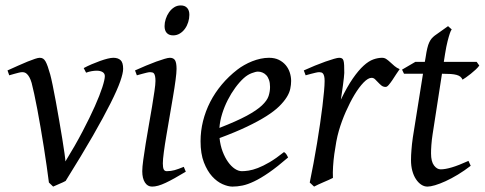

<svg xmlns="http://www.w3.org/2000/svg" viewBox="-20 -671 1795 711"><path d="M436 -416Q436 -400.4 425.3 -369.6Q414.6 -338.9 389.6 -289.1Q364.7 -239.3 324 -168.2Q283.2 -97.2 223.1 -1Q218.8 1.5 212.9 4.2Q207 6.8 200.7 9.5Q194.3 12.2 188 15.1Q181.6 18.1 176.8 20L161.1 4.9Q157.7 -22.5 152.8 -56.4Q147.9 -90.3 142.3 -126.2Q136.7 -162.1 130.4 -198.2Q124 -234.4 118.2 -266.1Q112.3 -297.9 106.7 -323.2Q101.1 -348.6 97.2 -363.8Q93.3 -377 88.9 -384.8Q84.5 -392.6 79.8 -397Q75.2 -401.4 70.8 -402.6Q66.4 -403.8 62 -403.8Q57.6 -403.8 49.6 -401.9Q41.5 -399.9 33.7 -397.7Q25.9 -395.5 20 -393.8Q14.2 -392.1 14.2 -392.1L7.8 -410.2Q28.3 -419.4 47.4 -428Q66.4 -436.5 82 -442.9Q97.7 -449.2 109.4 -453.1Q121.1 -457 127 -457Q134.3 -457 139.4 -453.9Q144.5 -450.7 148.7 -443.4Q152.8 -436 157 -424.1Q161.1 -412.1 166 -395Q169.4 -382.8 175 -355.7Q180.7 -328.6 186.8 -294.9Q192.9 -261.2 199.2 -224.9Q205.6 -188.5 210.7 -156.7Q215.8 -125 219 -102.3Q222.2 -79.6 222.2 -73.2Q258.3 -131.8 285.6 -184.1Q313 -236.3 331.3 -277.6Q349.6 -318.8 358.9 -347.7Q368.2 -376.5 368.2 -389.2Q368.2 -398.9 359.9 -404.1Q351.6 -409.2 337.9 -409.2Q329.6 -409.2 319.6 -407.5Q309.6 -405.8 298.8 -401.9L290 -418.9Q303.7 -426.3 319.6 -433.1Q335.4 -439.9 350.6 -445.3Q365.7 -450.7 378.7 -453.9Q391.6 -457 399.9 -457Q417 -457 426.5 -448.2Q436 -439.5 436 -416Z M681.2 -616.2Q681.2 -602.5 677 -589.1Q672.9 -575.7 665 -564.7Q657.2 -553.7 646 -546.9Q634.8 -540 621.1 -540Q606 -540 597.7 -548.8Q589.4 -557.6 589.4 -574.2Q589.4 -587.4 593.8 -600.8Q598.1 -614.3 606 -625.5Q613.8 -636.7 624.8 -643.8Q635.7 -650.9 649.4 -650.9Q664.6 -650.9 672.9 -641.8Q681.2 -632.8 681.2 -616.2ZM668 -35.2Q645 -21.5 626.7 -11.2Q608.4 -1 593.3 6.1Q578.1 13.2 565.9 16.6Q553.7 20 543 20Q526.4 20 516.6 4.6Q506.8 -10.7 506.8 -37.1Q506.8 -51.8 510.5 -78.9Q514.2 -106 519.5 -138.9Q524.9 -171.9 531.2 -207.8Q537.6 -243.7 543 -276.1Q548.3 -308.6 552 -333.7Q555.7 -358.9 555.7 -371.1Q555.7 -382.3 554.2 -388.9Q552.7 -395.5 550.3 -398.7Q547.9 -401.9 543.9 -402.8Q540 -403.8 535.6 -403.8Q531.7 -403.8 523.4 -401.9Q515.1 -399.9 507.1 -397.7Q499 -395.5 492.9 -393.8Q486.8 -392.1 486.8 -392.1L480 -410.2Q500.5 -419.4 520.8 -428Q541 -436.5 558.6 -442.9Q576.2 -449.2 589.4 -453.1Q602.5 -457 608.9 -457Q622.6 -457 628.2 -447.8Q633.8 -438.5 633.8 -416Q633.8 -401.9 630.1 -374.3Q626.5 -346.7 620.6 -312.5Q614.7 -278.3 608.4 -241Q602.1 -203.6 596.2 -169.4Q590.3 -135.3 586.7 -107.7Q583 -80.1 583 -65.9Q583 -50.8 586.2 -43.9Q589.4 -37.1 597.7 -37.1Q612.8 -37.1 626.7 -41Q640.6 -44.9 660.6 -53.2L668 -35.2Z M882.8 -381.8Q866.7 -367.2 851.3 -346.2Q835.9 -325.2 823.5 -300.8Q811 -276.4 802.7 -249.8Q794.4 -223.1 792.5 -197.3Q856.4 -222.2 893.8 -242.4Q931.2 -262.7 950.2 -280.8Q969.2 -298.8 974.6 -315.4Q980 -332 980 -349.1Q980 -364.3 976.1 -375.2Q972.2 -386.2 965.8 -392.8Q959.5 -399.4 951.4 -402.6Q943.4 -405.8 935.1 -405.8Q927.2 -405.8 912.1 -400.1Q897 -394.5 882.8 -381.8ZM1058.1 -371.1Q1058.1 -357.4 1054.9 -342.3Q1051.8 -327.1 1041.7 -311Q1031.7 -294.9 1013.9 -277.3Q996.1 -259.8 966.6 -241Q937 -222.2 894.5 -201.9Q852.1 -181.6 793 -159.7Q795.9 -132.3 804.4 -109.9Q813 -87.4 824.5 -71.3Q835.9 -55.2 849.4 -46.1Q862.8 -37.1 876 -37.1Q886.2 -37.1 900.9 -39.3Q915.5 -41.5 934.8 -48.8Q954.1 -56.2 978.3 -70.3Q1002.4 -84.5 1031.7 -107.9Q1037.1 -105 1041.3 -98.4Q1045.4 -91.8 1046.9 -87.9Q1006.8 -53.2 976.1 -32Q945.3 -10.7 921.1 0.7Q897 12.2 877.7 16.1Q858.4 20 840.8 20Q824.7 20 804.2 11Q783.7 2 765.6 -17.8Q747.6 -37.6 735.1 -69.6Q722.7 -101.6 722.7 -147.9Q722.7 -186 731.9 -222.9Q741.2 -259.8 758.5 -293.7Q775.9 -327.6 801.3 -357.9Q826.7 -388.2 858.9 -413.1Q870.1 -421.9 884.3 -429.9Q898.4 -438 913.8 -444.1Q929.2 -450.2 945.1 -453.6Q960.9 -457 976.1 -457Q997.1 -457 1012.5 -449.5Q1027.8 -441.9 1038.1 -429.7Q1048.3 -417.5 1053.2 -402.1Q1058.1 -386.7 1058.1 -371.1Z M1460 -415Q1454.1 -407.2 1447 -396Q1439.9 -384.8 1432.9 -374.3Q1425.8 -363.8 1419.4 -356.4Q1413.1 -349.1 1408.2 -349.1Q1398.9 -349.1 1392.3 -354.5Q1385.7 -359.9 1380.1 -366Q1374.5 -372.1 1368.9 -377.4Q1363.3 -382.8 1356 -382.8Q1343.3 -382.8 1326.4 -365.5Q1309.6 -348.1 1292.7 -320.1Q1275.9 -292 1260.5 -257.1Q1245.1 -222.2 1234.9 -187Q1229.5 -168.5 1225.3 -146.2Q1221.2 -124 1218 -100.6Q1214.8 -77.1 1213.4 -54.4Q1211.9 -31.7 1212.9 -12.2Q1206.5 -8.8 1197 -4.6Q1187.5 -0.5 1177.5 3.9Q1167.5 8.3 1158.2 12.5Q1148.9 16.6 1143.1 20L1127 4.9Q1134.3 -29.8 1141.1 -66.9Q1147.9 -104 1154.1 -140.9Q1160.2 -177.7 1165.3 -212.9Q1170.4 -248 1174.1 -278.3Q1177.7 -308.6 1179.9 -332.5Q1182.1 -356.4 1182.1 -371.1Q1182.1 -382.3 1180.4 -388.9Q1178.7 -395.5 1176 -398.7Q1173.3 -401.9 1169.7 -402.8Q1166 -403.8 1162.1 -403.8Q1157.7 -403.8 1149.2 -401.9Q1140.6 -399.9 1132.3 -397.7Q1124 -395.5 1117.9 -393.8Q1111.8 -392.1 1111.8 -392.1L1105 -410.2Q1125.5 -419.4 1146.2 -428Q1167 -436.5 1185.1 -442.9Q1203.1 -449.2 1216.6 -453.1Q1230 -457 1235.8 -457Q1242.7 -457 1246.6 -454.6Q1250.5 -452.1 1252.2 -446Q1253.9 -439.9 1254.4 -429Q1254.9 -418 1254.9 -400.9Q1254.9 -395.5 1253.4 -382.8Q1252 -370.1 1250 -355.2Q1248 -340.3 1245.8 -325.7Q1243.7 -311 1242.2 -301.8Q1265.6 -350.1 1286.6 -380.4Q1307.6 -410.6 1326.4 -427.7Q1345.2 -444.8 1362.3 -450.9Q1379.4 -457 1395 -457Q1403.8 -457 1410.9 -452.1Q1418 -447.3 1425.3 -440.4Q1432.6 -433.6 1440.9 -426.5Q1449.2 -419.4 1460 -415Z M1723.1 -57.1Q1699.2 -38.6 1675.3 -24.2Q1651.4 -9.8 1629.9 0Q1608.4 9.8 1591.1 14.9Q1573.7 20 1563 20Q1550.8 20 1539.8 12.7Q1528.8 5.4 1520.3 -7.6Q1511.7 -20.5 1506.8 -38.6Q1502 -56.6 1502 -78.1Q1502 -87.4 1502.4 -96.7Q1502.9 -106 1503.7 -116Q1504.4 -126 1505.6 -137.2Q1506.8 -148.4 1508.8 -162.1L1546.4 -397.9H1476.1L1468.8 -413.1L1518.1 -441.9H1553.2L1556.2 -459Q1559.1 -479 1562.3 -492.2Q1565.4 -505.4 1569.6 -514.2Q1573.7 -522.9 1578.6 -528.6Q1583.5 -534.2 1589.8 -539.1L1639.2 -574.2L1652.8 -562Q1652.8 -562 1650.9 -559.1Q1648.9 -556.2 1645.5 -546.4Q1642.1 -536.6 1637.5 -518.6Q1632.8 -500.5 1627.9 -470.2L1623.5 -441.9H1745.1L1754.9 -428.2Q1750 -421.4 1741.5 -413.3Q1732.9 -405.3 1723.6 -397.9Q1714.4 -390.6 1705.8 -384.5Q1697.3 -378.4 1692.9 -376Q1689.9 -382.8 1684.8 -387Q1679.7 -391.1 1670.9 -393.6Q1662.1 -396 1649.2 -397Q1636.2 -397.9 1618.2 -397.9H1616.7L1582 -173.8Q1580.6 -164.6 1579.3 -154.1Q1578.1 -143.6 1577.4 -134Q1576.7 -124.5 1576.4 -116.2Q1576.2 -107.9 1576.2 -103Q1576.2 -72.8 1587.2 -58.3Q1598.1 -43.9 1611.8 -43.9Q1628.9 -43.9 1653.6 -51.3Q1678.2 -58.6 1714.8 -75.2L1723.1 -57.1Z"/></svg>

Font: Gentium
Style: Italic
Weight: 400
Italic angle: -7°
Designer: J. Victor Gaultney
Version: Version 1.02; 2005; OFL release